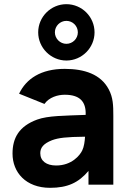

<svg xmlns="http://www.w3.org/2000/svg" viewBox="-20 -885 623 920"><path d="M71.5 -436 193 -387C215.5 -419 256.5 -431 290 -431C360.5 -431 393 -400 390.5 -334.5C288.5 -330.5 210 -331 158 -312C71 -280 40 -224 40 -149C40 -59 104 15 220 15C303 15 356 -9 404 -66V0H523V-330C523 -380 522 -417.5 501 -457C463 -529 385 -555 290 -555C176 -555 105.5 -507.5 71.5 -436ZM163 -730C163 -656 224 -595 298 -595C372.5 -595 433 -656 433 -730C433 -804.5 372.5 -865 298 -865C224 -865 163 -804.5 163 -730ZM173 -151C173 -178 189 -197 229 -213C260 -224.5 296.5 -229 387.5 -230C386 -207.5 383 -182.5 374 -164C363 -141 324 -92 249 -92C202 -92 173 -114 173 -151ZM243 -730C243 -760.5 268 -785 298 -785C328.5 -785 353 -760.5 353 -730C353 -700 328.5 -675 298 -675C268 -675 243 -700 243 -730Z"/></svg>

Font: Eudonet ExtraBold
Style: Regular
Weight: 800
Designer: Mikhail Sharanda
Foundry: Mikhail Sharanda
Version: Version 4.503;Glyphs 3.1.2 (3151)